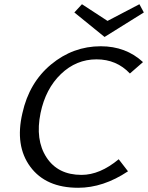

<svg xmlns="http://www.w3.org/2000/svg" viewBox="-20 -883 701 909"><path d="M661 -824 475 -708 332 -824 368 -863 489 -784 640 -863ZM86 -347Q118 -492 222 -578Q326 -664 457 -664Q576 -664 657 -589L595 -535Q532 -602 437 -602Q341 -602 268.5 -532.5Q196 -463 172 -348Q146 -221 200 -138Q254 -55 366 -55Q453 -55 542 -129L586 -72Q469 6 350 6Q197 6 123.5 -93.5Q50 -193 86 -347Z"/></svg>

Font: EauTestInfant Medium
Style: Italic
Weight: 500
Italic angle: -12°
Designer: Christian Thalmann (Catharsis Fonts)
Version: Version 0.001;PS 000.001;hotconv 1.0.88;makeotf.lib2.5.64775